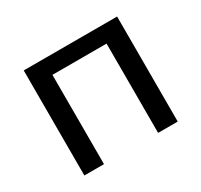

<svg xmlns="http://www.w3.org/2000/svg" viewBox="-110 -629 808 771"><g transform="rotate(-30 294.5 -243.5)"><path d="M78 0V-487H511V0H420V-414H169V0Z"/></g></svg>

Font: Nunito Sans Medium
Style: Regular
Weight: 500
Designer: Vernon Adams
Foundry: Vernon Adams
Version: Version 3.101; ttfautohint (v1.8.4.7-5d5b);gftools[0.9.27]